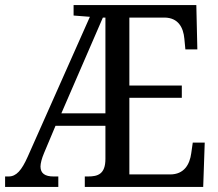

<svg xmlns="http://www.w3.org/2000/svg" viewBox="-21 -734 858 754"><path d="M-1 0H208V-41H189C156 -41 138 -53 138 -80C138 -92 143 -112 152 -133L197 -240H393V-110C393 -50 363 -41 325 -41H312V0H777L783 -174H736L730 -132C724 -88 702 -49 647 -49H487V-350H693V-398H487V-665H626C679 -664 699 -626 703 -582L707 -540H754L750 -714H268V-673L332 -668L88 -119C64 -65 43 -41 13 -41H-1ZM220 -289 383 -665H393V-289Z"/></svg>

Font: Noto Serif Ethiopic Cn
Style: Regular
Weight: 400
Width: 3
Designer: Monotype Design Team
Foundry: Monotype Imaging Inc.
Version: Version 2.102